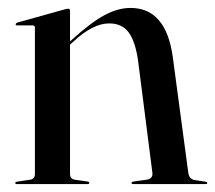

<svg xmlns="http://www.w3.org/2000/svg" viewBox="-20 -464 542 484"><path d="M156.5 -437V-359.5L162.5 -365Q210 -408 243.8 -426Q277.5 -444 309 -444Q398.5 -444 415.5 -320.5L454.5 -29.5Q456.5 -12 471.5 -10L498 -6Q502.5 -5 502.5 -3Q502.5 0 498.5 0H316Q311.5 0 311.5 -3Q311.5 -5.5 317 -6.5L349.5 -11Q366.5 -13.5 364 -29.5L328 -311.5Q321 -360 304.2 -382.5Q287.5 -405 255 -405Q214.5 -405 166 -360L156.5 -351.5V-25.5Q156.5 -13 168.5 -11L200 -6.5Q205 -6 205 -3Q205 0 201 0H21.5Q18.5 0 18.5 -3Q18.5 -5 22.5 -6L56 -11Q68 -13 68 -25V-394.5Q68 -400 62 -400H23Q19.5 -400 19.5 -403Q19.5 -405 23.5 -407L143.5 -440.5Q149.5 -442 152 -442Q156.5 -442 156.5 -437Z"/></svg>

Font: Fraunces 144pt S000
Style: Regular
Weight: 400
Version: Version 1.000; ttfautohint (v1.8.3)